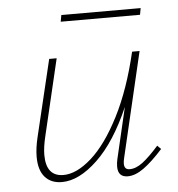

<svg xmlns="http://www.w3.org/2000/svg" viewBox="-45 -593 593 639"><g transform="rotate(-5 251.5 -273.0)"><path d="M444 -528H179L183 -550H448ZM475 -77Q439 -37 410.5 -16.5Q382 4 357 4Q324 4 324 -31Q324 -43 327 -56L367 -227Q318 -114 256 -55Q194 4 137 4Q101 4 80.5 -19Q60 -42 60 -87Q60 -116 69 -153L130 -408H155L95 -154Q86 -117 86 -91Q86 -19 144 -19Q188 -19 238 -63.5Q288 -108 333 -196Q378 -284 407 -408H432L350 -59Q347 -47 347 -39Q347 -19 365 -19Q386 -19 408.5 -36Q431 -53 463 -89Z"/></g></svg>

Font: Ysabeau Infant Extralight
Style: Italic
Weight: 200
Italic angle: -12°
Designer: Christian Thalmann (Catharsis Fonts)
Version: Version 0.003